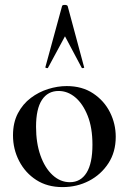

<svg xmlns="http://www.w3.org/2000/svg" viewBox="-20 -750 526 783"><path d="M235 13Q173 13 128 -16Q83 -45 58 -93.5Q33 -142 33 -198Q33 -250 53 -288Q73 -326 105.5 -350.5Q138 -375 176.5 -387Q215 -399 252 -399Q315 -399 360 -369Q405 -339 428.5 -292Q452 -245 452 -192Q452 -130 422 -84Q392 -38 343 -12.5Q294 13 235 13ZM265 -7Q309 -7 333 -45.5Q357 -84 357 -160Q357 -229 337.5 -278Q318 -327 287 -353Q256 -379 219 -379Q175 -379 151 -342.5Q127 -306 127 -233Q127 -167 145 -116Q163 -65 194.5 -36Q226 -7 265 -7ZM323 -476Q325 -474 320 -472.5Q315 -471 313 -474L245 -602L176 -474Q175 -471 169.5 -472.5Q164 -474 165 -476L233 -725Q234 -730 244 -730Q254 -730 256 -725Z"/></svg>

Font: Cormorant SemiBold
Style: Regular
Weight: 600
Designer: Christian Thalmann (Catharsis Fonts)
Foundry: Catharsis Fonts
Version: Version 4.000